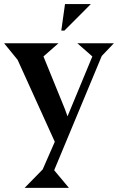

<svg xmlns="http://www.w3.org/2000/svg" viewBox="-20 -701 575 936"><path d="M293.9 -551.8H278.8L296.9 -681.2H422.9ZM0 -490.2H265.1L191.9 -425.8L296.9 -168L309.1 -133.8L430.2 -425.8L356.9 -490.2H535.2L476.1 -428.2L244.1 128.9L315.9 214.8H100.1L188 125L247.1 -9.8L65.9 -409.2Z"/></svg>

Font: Bluu Next
Style: Bold
Weight: 700
Designer: Jean-Baptiste Morizot, Igor Stepanchenko (Cyrillic)
Foundry: Igor Stepanchenko
Version: Version 1.005